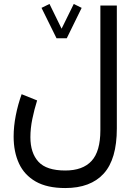

<svg xmlns="http://www.w3.org/2000/svg" viewBox="-20 -700 680 962"><path d="M263.2 -508.3 188 -660.6 228 -680.2 288.6 -556.2 349.6 -680.2 389.2 -660.6 314.5 -508.3ZM565.4 -56.6Q565.4 97.7 499.5 169.9Q433.6 242.2 307.1 242.2Q216.3 242.2 159.2 209.7Q102.1 177.2 75.2 119.1Q48.3 61 48.3 -15.6Q48.3 -67.4 59.1 -121.8Q69.8 -176.3 88.4 -228L166 -196.8Q151.9 -151.9 142.1 -104.5Q132.3 -57.1 132.3 -12.7Q132.3 66.4 172.6 110.4Q212.9 154.3 307.1 154.3Q394.5 154.3 438.7 106.4Q482.9 58.6 482.9 -47.9V-672.4H565.4Z"/></svg>

Font: Vazirmatn UI NL
Style: Regular
Weight: 400
Designer: Saber Rastikerdar
Foundry: Saber Rastikerdar
Version: Version 33.003